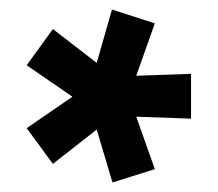

<svg xmlns="http://www.w3.org/2000/svg" viewBox="-20 -738 457 403"><path d="M216 -355 183 -466 91 -394 36 -469 132 -535 36 -601 91 -677 183 -606 215 -718 305 -689 266 -579 381 -583V-489L266 -493L305 -383Z"/></svg>

Font: Cairo Play ExtraBold
Style: Regular
Weight: 800
Version: Version 3.119